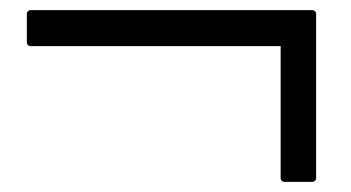

<svg xmlns="http://www.w3.org/2000/svg" viewBox="-20 -553 693 379"><path d="M604 -202V-525C604 -530 601 -533 596 -533H41C36 -533 33 -530 33 -525V-470C33 -465 36 -462 41 -462H534V-202C534 -197 537 -194 542 -194H596C601 -194 604 -197 604 -202Z"/></svg>

Font: Shippori Mincho OTF
Style: Bold
Weight: 800
Designer: FONTDASU
Foundry: FONTDASU / Google Inc. / but / Adobe
Version: Version 3.300;hotconv 1.0.109;makeotfexe 2.5.65596